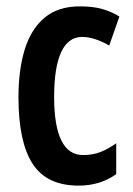

<svg xmlns="http://www.w3.org/2000/svg" viewBox="-20 -573 418 603"><path d="M227 10Q127 10 82.5 -58.5Q38 -127 38 -268Q38 -353 57.5 -417Q77 -481 119.5 -517Q162 -553 230 -553Q273 -553 302 -544.5Q331 -536 355 -521L323 -430Q276 -457 238 -457Q194 -457 172 -409Q150 -361 150 -269Q150 -86 241 -86Q270 -86 294 -95Q318 -104 345 -123V-26Q318 -7 288.5 1.5Q259 10 227 10Z"/></svg>

Font: Noto Sans Tamil ExtraCondensed SemiBold
Style: Regular
Weight: 600
Width: 2
Designer: Jelle Bosma - Monotype Design Team
Foundry: Monotype Imaging Inc.
Version: Version 2.004; ttfautohint (v1.8.4.7-5d5b)